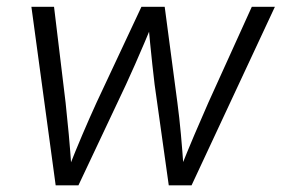

<svg xmlns="http://www.w3.org/2000/svg" viewBox="-20 -556 845 576"><path d="M147 0 74.2 -535.6H142.1L176.8 -248Q181.6 -203.6 186.3 -153.3Q190.9 -103 194.8 -45.4H183.6Q205.6 -101.6 227.1 -151.9Q248.5 -202.1 269.5 -248L404.3 -535.6H474.1L512.2 -248Q518.1 -203.6 522.7 -153.3Q527.3 -103 531.2 -45.4H519.5Q542 -101.6 563.2 -151.6Q584.5 -201.7 605 -248L735.4 -535.6H804.7L554.7 0H486.3L443.8 -302.7Q440.4 -331.5 437 -362.5Q433.6 -393.6 430.4 -426.3Q427.2 -459 424.3 -492.2H440.4Q426.8 -459 412.8 -426.5Q398.9 -394 385.3 -363Q371.6 -332 357.9 -302.2L215.3 0Z"/></svg>

Font: Inter 20pt Light
Style: Italic
Weight: 300
Italic angle: -9.3988°
Version: Version 4.001;git-66647c0bb